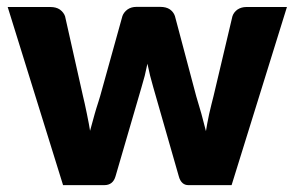

<svg xmlns="http://www.w3.org/2000/svg" viewBox="-20 -539 858 559"><path d="M697.3 -518.6H815.4L654.3 0H528.3Q518.6 0 511.7 -5.9Q503.9 -12.7 500.5 -25.9L426.3 -284.7Q418.9 -310.5 417 -318.8Q413.6 -333 409.2 -353.5Q407.7 -347.7 405.3 -335.9Q402.8 -324.2 401.4 -318.4Q399.4 -310.1 391.6 -283.7L316.4 -25.9Q309.1 0 283.7 0H163.6L2.4 -518.6H126.5Q143.6 -518.6 154.3 -511.2Q165.5 -502.9 169.4 -491.7L221.7 -258.8Q226.1 -241.2 232.9 -208Q239.7 -174.8 242.2 -158.2Q251 -191.4 255.9 -208Q257.8 -215.3 260.5 -223.6Q263.2 -231.9 266.4 -242.2Q269.5 -252.4 271.5 -258.8L336.4 -492.2Q340.3 -503.4 351.6 -511.7Q362.3 -519 377.4 -519H446.3Q463.9 -519 474.6 -511.7Q485.4 -503.9 489.3 -492.2L551.3 -258.8Q554.2 -248.5 560.1 -229Q565.9 -209.5 566.4 -207.5Q578.6 -160.6 579.6 -157.2Q582 -173.8 588.9 -207Q590.8 -216.8 595.9 -236.3Q601.1 -255.9 601.6 -258.8L656.7 -491.7Q660.6 -503.4 671.4 -511.2Q682.6 -518.6 697.3 -518.6Z"/></svg>

Font: Lato-ExtraBold
Style: Regular
Weight: 500
Designer: Lukasz Dziedzic with Adam Twardoch and Botio Nikoltchev
Foundry: tyPoland Lukasz Dziedzic
Version: ""